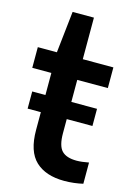

<svg xmlns="http://www.w3.org/2000/svg" viewBox="-115 -800 604 870"><g transform="rotate(15 187.0 -365.0)"><path d="M275.5 9.5Q188.5 9.5 140.8 -35.2Q93 -80 93 -181V-448H3.5V-545H93L114.5 -740H214.5V-545H358V-448H214.5V-198Q214.5 -139 236.2 -116.2Q258 -93.5 306 -93.5Q329.5 -93.5 363 -100V-0.5Q344 4 321 6.8Q298 9.5 275.5 9.5ZM31 -264V-344.5H335V-264Z"/></g></svg>

Font: Encode Sans Semi Condensed SemiBold
Style: Regular
Weight: 600
Width: 4
Designer: Multiple Designers
Foundry: Impallari Type
Version: Version 3.000; ttfautohint (v1.8.3) -l 8 -r 50 -G 200 -x 14 